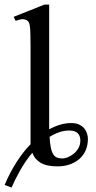

<svg xmlns="http://www.w3.org/2000/svg" viewBox="-31 -715 419 842"><path d="M321.3 -99.1Q321.3 -120.1 309.3 -131.3Q297.4 -142.6 272.5 -142.6Q250 -142.6 228.3 -135Q206.5 -127.4 186.5 -114.7Q188 -85.9 191.9 -67.4Q195.8 -48.8 202.6 -38.3Q209.5 -27.8 219.5 -23.9Q229.5 -20 243.7 -20Q252.4 -20 265.6 -25.1Q278.8 -30.3 291.3 -40Q303.7 -49.8 312.5 -64.7Q321.3 -79.6 321.3 -99.1ZM354.5 -106Q354.5 -78.6 345 -56.4Q335.4 -34.2 317.9 -18.6Q300.3 -2.9 275.6 5.9Q251 14.6 221.2 14.6Q173.3 14.6 147 -1.2Q120.6 -17.1 110.8 -44.9Q94.7 -26.4 81.1 -6.1Q67.4 14.2 56.2 34.2Q44.9 54.2 35.6 73Q26.4 91.8 20 107.4L-10.7 96.2Q11.7 43 40.5 -2.4Q69.3 -47.9 103 -82.5V-506.8Q103 -544.9 102.3 -566.9Q101.6 -588.9 99.9 -600.6Q98.1 -612.3 95.5 -616.7Q92.8 -621.1 89.4 -624.5Q80.1 -630.4 69.3 -630.9Q58.6 -631.3 37.6 -623.5L28.8 -641.1L163.6 -694.8H184.6V-147.9Q209 -161.1 232.9 -168.2Q256.8 -175.3 281.7 -175.3Q302.2 -175.3 316.4 -168.5Q330.6 -161.6 338.9 -151.4Q347.2 -141.1 350.8 -128.9Q354.5 -116.7 354.5 -106Z"/></svg>

Font: Doulos SIL Compact
Style: Regular
Weight: 400
Designer: Walt Agee, Victor Gaultney, Peter Martin, Debbi Hosken
Foundry: SIL International
Version: Version 4.110; 2011; Maintenance release ; LnSpcTght